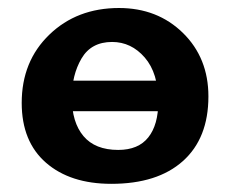

<svg xmlns="http://www.w3.org/2000/svg" viewBox="-20 -448 574 475"><path d="M255.4 6.8Q153.8 6.8 93.8 -45.4Q33.7 -97.7 33.7 -193.4Q33.7 -296.4 102.1 -362.3Q170.4 -428.2 274.4 -428.2Q369.6 -428.2 432.6 -366.5Q495.6 -304.7 495.6 -209.5Q495.6 -106 432.6 -49.6Q369.6 6.8 255.4 6.8ZM272.5 -77.1Q322.3 -77.1 346.9 -108.2Q371.6 -139.2 371.6 -196.3Q371.6 -267.1 338.1 -305.7Q304.7 -344.2 257.3 -344.2Q205.6 -344.2 181.6 -303.2Q157.7 -262.2 157.7 -207Q157.7 -145.5 186.5 -111.3Q215.3 -77.1 272.5 -77.1ZM405.3 -172.9H127V-248.5H405.3Z"/></svg>

Font: ALMAS
Style: Bold
Weight: 700
Designer: ALMAS Font/ by Husham Jawad Kadhim, derived from the Bainsely font by/ Paul James MIller
Foundry: High-Logic / Made with FontCreator
Version: Version 1.411;September 19, 2021;FontCreator 14.0.0.2814 32-